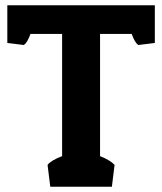

<svg xmlns="http://www.w3.org/2000/svg" viewBox="-20 -709 616 729"><path d="M70.8 -538.1 7.8 -545.9V-689H567.9V-545.9L504.9 -538.1Q491.7 -547.4 480 -580.1H359.9V-116.2Q398.9 -100.6 415 -83L404.8 0H170.9L160.6 -83Q173.8 -100.1 215.8 -116.2V-580.1H95.7Q84 -547.4 70.8 -538.1Z"/></svg>

Font: Odor Mean Chey
Style: Regular
Weight: 400
Designer: Danh Hong
Version: Version 8.002; ttfautohint (v1.8.3)